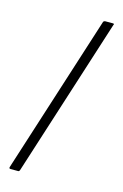

<svg xmlns="http://www.w3.org/2000/svg" viewBox="-105 -704 481 752"><g transform="rotate(15 136.0 -327.5)"><path d="M17 0Q10 0 12 -7L218 -651Q221 -655 225 -655H256Q264 -655 260 -649L54 -5Q52 0 48 0Z"/></g></svg>

Font: Sofia Sans Condensed Light
Style: Regular
Weight: 300
Designer: Botio Nikoltchev, Ani Petrova
Foundry: lettersoup
Version: Version 4.101